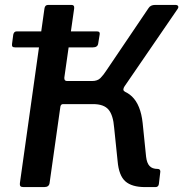

<svg xmlns="http://www.w3.org/2000/svg" viewBox="-20 -762 746 782"><path d="M386 -622 380 -585Q378 -569 358 -569H42Q33 -569 30.5 -572.5Q28 -576 29 -583L34 -621Q37 -634 47 -634H376Q388 -634 386 -622ZM76 0Q66 0 63 -4Q60 -8 61 -16L161 -727Q163 -742 176 -742H271Q284 -742 282 -727L242 -446Q241 -432 253 -432H372L410 -404Q482 -403 517.5 -369Q553 -335 561 -261L575 -124Q578 -98 589 -86Q600 -74 622 -74Q633 -74 633 -63L627 -12Q625 0 613 0H571Q517 0 490.5 -23.5Q464 -47 459 -106L445 -241Q441 -293 422 -315.5Q403 -338 359 -338H237Q228 -338 226 -328L182 -17Q180 0 160 0ZM347 -378 355 -432Q377 -432 389 -444Q401 -456 414 -476L585 -729Q593 -742 612 -742H694Q703 -742 705.5 -737Q708 -732 703 -725L487 -410Q483 -404 482.5 -398Q482 -392 490 -388Z"/></svg>

Font: Libre Franklin Medium
Style: Italic
Weight: 500
Italic angle: -8°
Designer: Pablo Impallari, Rodrigo Fuenzalida, Nhung Nguyen
Foundry: Impallari Type
Version: Version 3.000